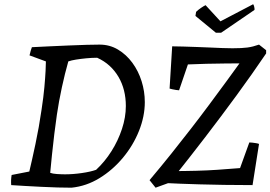

<svg xmlns="http://www.w3.org/2000/svg" viewBox="-20 -859 1255 891"><path d="M312 12Q283 12 247 11Q211 10 172 8Q133 6 97 4Q61 2 32 0Q31 -12 31.5 -23.5Q32 -35 34 -47L116 -63Q128 -113 144.5 -190.5Q161 -268 173 -351Q182 -410 186 -455Q190 -500 191.5 -530Q193 -560 193 -574L117 -602Q120 -614 122.5 -623.5Q125 -633 128 -640Q165 -642 210 -644Q255 -646 300 -648Q345 -650 382.5 -651Q420 -652 442 -652Q489 -652 527.5 -629Q566 -606 594 -568Q622 -530 637 -482.5Q652 -435 652 -385Q652 -319 625 -251.5Q598 -184 550.5 -127Q503 -70 442 -32.5Q381 5 312 12ZM281 -50Q319 -50 360 -56Q401 -62 426 -71Q466 -108 497 -157Q528 -206 546 -260.5Q564 -315 564 -367Q564 -405 555.5 -439Q547 -473 530 -502Q513 -531 488.5 -553.5Q464 -576 431 -591Q407 -591 381 -588.5Q355 -586 333 -582.5Q311 -579 297 -574Q281 -518 267 -453Q253 -388 244 -327Q238 -287 232 -237Q226 -187 221 -139Q216 -91 213 -57Q219 -55 226.5 -53.5Q234 -52 243 -51.5Q252 -51 261.5 -50.5Q271 -50 281 -50ZM702 12 674 -23Q728 -87 775.5 -146.5Q823 -206 866 -261.5Q909 -317 949.5 -371.5Q990 -426 1030 -480.5Q1070 -535 1111 -592L1121 -565Q1078 -565 1031 -564.5Q984 -564 938 -563Q892 -562 852 -560L811 -440Q807 -440 797 -441.5Q787 -443 778.5 -445Q770 -447 767 -448L779 -644Q802 -644 830.5 -643Q859 -642 891 -641Q923 -640 954 -638.5Q985 -637 1012.5 -636Q1040 -635 1059 -635Q1103 -635 1128.5 -638.5Q1154 -642 1182 -652L1215 -626V-611Q1150 -515 1077.5 -416Q1005 -317 932 -222Q859 -127 792 -43L769 -65Q902 -65 988 -71Q1074 -77 1094 -79L1137 -198Q1143 -198 1151.5 -197Q1160 -196 1169 -194.5Q1178 -193 1182 -191L1152 0Q1083 0 1020.5 -1Q958 -2 905.5 -3.5Q853 -5 815.5 -6.5Q778 -8 760 -9ZM982 -707 887 -785 890 -804Q899 -813 913 -822.5Q927 -832 934 -835L1003 -760L1154 -839Q1157 -839 1159.5 -828.5Q1162 -818 1161 -813L1006 -707Z"/></svg>

Font: Labrada
Style: Italic
Weight: 400
Italic angle: -7°
Designer: Mercedes Jáuregui
Foundry: Omnibus-Type Team
Version: Version 1.000